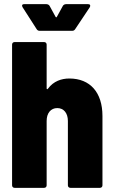

<svg xmlns="http://www.w3.org/2000/svg" viewBox="-20 -902 549 922"><path d="M341 -762 411 -867C416 -875 413 -882 404 -882H297C291 -882 285 -879 282 -874L253 -821C251 -818 249 -818 247 -821L218 -874C215 -879 209 -882 203 -882H96C90 -882 86 -880 86 -875C86 -873 87 -871 88 -868L156 -762C159 -757 164 -754 170 -754H327C333 -754 338 -757 341 -762ZM313 -525C275 -525 237 -512 211 -477C208 -472 204 -473 204 -477V-688C204 -695 199 -700 192 -700H50C43 -700 38 -695 38 -688V-12C38 -5 43 0 50 0H192C199 0 204 -5 204 -12V-321C204 -359 224 -383 255 -383C286 -383 306 -359 306 -321V-12C306 -5 311 0 318 0H460C467 0 472 -5 472 -12V-345C472 -458 413 -525 313 -525Z"/></svg>

Font: Barlow Semi Condensed ExtraBold
Style: Regular
Weight: 800
Width: 4
Designer: Jeremy Tribby
Foundry: Tribby Type
Version: Version 1.422;hotconv 1.0.109;makeotfexe 2.5.65596